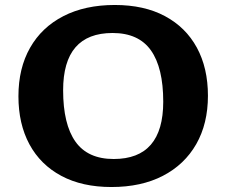

<svg xmlns="http://www.w3.org/2000/svg" viewBox="-20 -739 909 771"><path d="M441 -719Q559 -719 642.5 -674.2Q726 -629.5 770.5 -547.8Q815 -466 815 -354.5Q815 -242.5 768 -160.2Q721 -78 634.2 -33Q547.5 12 427.5 12Q310 12 226.2 -32.8Q142.5 -77.5 98.2 -159.5Q54 -241.5 54 -352.5Q54 -465 100.8 -547.2Q147.5 -629.5 234.5 -674.2Q321.5 -719 441 -719ZM436.5 -100.5Q635.5 -100.5 635.5 -330.5Q635.5 -467 586 -536.8Q536.5 -606.5 432 -606.5Q233.5 -606.5 233.5 -376.5Q233.5 -240 283 -170.2Q332.5 -100.5 436.5 -100.5Z"/></svg>

Font: Newsreader Caption SemiBold
Style: Regular
Weight: 600
Designer: Hugues Gentile
Foundry: Production Type
Version: Version 1.001